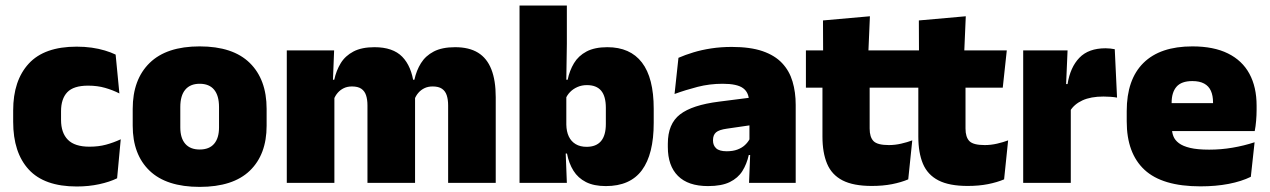

<svg xmlns="http://www.w3.org/2000/svg" viewBox="-20 -680 4722 714"><path d="M265.5 13.5Q145 13.5 87 -49.5Q29 -112.5 29 -227V-269.5Q29 -380.5 87 -443.5Q145 -506.5 265 -506.5Q294.5 -506.5 321 -502.8Q347.5 -499 370 -492.2Q392.5 -485.5 410 -477L424 -332.5Q399.5 -345 371 -353.2Q342.5 -361.5 307.5 -361.5Q253.5 -361.5 230.2 -337Q207 -312.5 207 -266.5V-234Q207 -186 232.5 -160.2Q258 -134.5 312.5 -134.5Q346.5 -134.5 374.2 -142Q402 -149.5 429 -162L415.5 -17Q388 -3.5 349 5Q310 13.5 265.5 13.5Z M722.5 15Q599 15 536.2 -45.2Q473.5 -105.5 473.5 -212.5V-275Q473.5 -384.5 536.5 -446Q599.5 -507.5 722.5 -507.5Q846 -507.5 908.8 -446Q971.5 -384.5 971.5 -275V-212.5Q971.5 -105.5 909 -45.2Q846.5 15 722.5 15ZM722.5 -124Q758 -124 776.2 -145.2Q794.5 -166.5 794.5 -206V-282Q794.5 -324.5 776.2 -346.5Q758 -368.5 722.5 -368.5Q687.5 -368.5 669 -346.5Q650.5 -324.5 650.5 -282V-206Q650.5 -166.5 669 -145.2Q687.5 -124 722.5 -124Z M1823.5 0H1646.5V-288Q1646.5 -310 1641.2 -325.8Q1636 -341.5 1623.5 -350Q1611 -358.5 1589 -358.5Q1571.5 -358.5 1558.2 -352Q1545 -345.5 1535.8 -334.8Q1526.5 -324 1521.5 -310.5L1506 -383.5H1521Q1528.5 -418 1545.5 -445.2Q1562.5 -472.5 1593.2 -488.5Q1624 -504.5 1672.5 -504.5Q1724.5 -504.5 1757.8 -484Q1791 -463.5 1807.2 -422.2Q1823.5 -381 1823.5 -318.5ZM1223.5 0H1046.5V-492.5H1222.5L1217 -352.5L1223.5 -348ZM1523.5 0H1346.5V-288Q1346.5 -310 1341.2 -325.8Q1336 -341.5 1323.5 -350Q1311 -358.5 1289 -358.5Q1271.5 -358.5 1258.2 -352Q1245 -345.5 1235.8 -334.8Q1226.5 -324 1221.5 -310.5L1194.5 -383.5H1223Q1230.5 -418 1247.2 -445.2Q1264 -472.5 1294.5 -488.5Q1325 -504.5 1372.5 -504.5Q1441 -504.5 1475.8 -469Q1510.5 -433.5 1519 -366.5Q1520 -356.5 1521.8 -341Q1523.5 -325.5 1523.5 -314Z M2233 12Q2188.5 12 2159 -3Q2129.5 -18 2112.5 -45.2Q2095.5 -72.5 2088.5 -109H2046L2086 -216.5Q2086.5 -191 2095.2 -172.5Q2104 -154 2120.8 -144Q2137.5 -134 2161.5 -134Q2197 -134 2215 -155.2Q2233 -176.5 2233 -219V-279Q2233 -322 2215.5 -342.8Q2198 -363.5 2162.5 -363.5Q2143.5 -363.5 2127.5 -356.5Q2111.5 -349.5 2100 -337.8Q2088.5 -326 2083 -311.5L2042.5 -383.5H2091Q2098 -417.5 2114.5 -445Q2131 -472.5 2161.2 -488.5Q2191.5 -504.5 2238.5 -504.5Q2323.5 -504.5 2367.2 -447.5Q2411 -390.5 2411 -275.5V-223Q2411 -106.5 2367.2 -47.2Q2323.5 12 2233 12ZM2088 0H1912V-659.5H2088V-517L2085.5 -352L2086 -340V-158L2083 -128.5Z M2939 0H2765.5L2770.5 -126L2767 -130.5V-283.5L2765.5 -301.5Q2765.5 -336 2743.2 -352.2Q2721 -368.5 2667.5 -368.5Q2619 -368.5 2574.2 -357Q2529.5 -345.5 2488.5 -330.5L2503 -465Q2528 -476 2558.5 -485.2Q2589 -494.5 2625 -500Q2661 -505.5 2701.5 -505.5Q2770 -505.5 2815.8 -489.8Q2861.5 -474 2888.5 -445.2Q2915.5 -416.5 2927.2 -377Q2939 -337.5 2939 -290ZM2613 12Q2539 12 2501.2 -25.8Q2463.5 -63.5 2463.5 -133V-145.5Q2463.5 -219.5 2508.8 -254.5Q2554 -289.5 2653.5 -302L2779 -318L2789.5 -217L2683 -201.5Q2654 -197.5 2642.8 -187.8Q2631.5 -178 2631.5 -159V-157Q2631.5 -139.5 2643.2 -128.5Q2655 -117.5 2682.5 -117.5Q2705.5 -117.5 2722.2 -123.8Q2739 -130 2750.2 -140.5Q2761.5 -151 2768 -163.5L2793 -103.5H2764.5Q2757 -70 2740.8 -44Q2724.5 -18 2694 -3Q2663.5 12 2613 12Z M3222 11.5Q3153.5 11.5 3113.2 -9.2Q3073 -30 3055.8 -71Q3038.5 -112 3038.5 -172V-436H3214V-202Q3214 -170 3228.5 -155.2Q3243 -140.5 3285.5 -140.5Q3308.5 -140.5 3331.2 -145.8Q3354 -151 3372.5 -158L3357.5 -13Q3331.5 -2 3297.5 4.8Q3263.5 11.5 3222 11.5ZM3352.5 -354H2977V-492.5H3367.5ZM3209 -480.5H3041L3040.5 -604L3215 -619.5Z M3578.5 11.5Q3510 11.5 3469.8 -9.2Q3429.5 -30 3412.2 -71Q3395 -112 3395 -172V-436H3570.5V-202Q3570.5 -170 3585 -155.2Q3599.5 -140.5 3642 -140.5Q3665 -140.5 3687.8 -145.8Q3710.5 -151 3729 -158L3714 -13Q3688 -2 3654 4.8Q3620 11.5 3578.5 11.5ZM3709 -354H3333.5V-492.5H3724ZM3565.5 -480.5H3397.5L3397 -604L3571.5 -619.5Z M3959.5 -267.5 3908.5 -367.5H3950Q3960 -430 3994 -465.2Q4028 -500.5 4091.5 -500.5Q4101 -500.5 4109.2 -499.5Q4117.5 -498.5 4125.5 -497L4134 -317Q4124 -319 4110.2 -320Q4096.5 -321 4083.5 -321Q4036.5 -321 4005.5 -306.8Q3974.5 -292.5 3959.5 -267.5ZM3962 0H3785V-492.5H3950L3943 -329.5H3962Z M4444 13Q4302.5 13 4236.2 -48.5Q4170 -110 4170 -228.5V-267Q4170 -384.5 4232.2 -446Q4294.5 -507.5 4414 -507.5Q4493.5 -507.5 4546.5 -481.2Q4599.5 -455 4626.2 -405.8Q4653 -356.5 4653 -287V-271.5Q4653 -251.5 4651.2 -230.8Q4649.5 -210 4646 -192.5H4487.5Q4489.5 -223 4490.2 -250Q4491 -277 4491 -298.5Q4491 -324.5 4483 -342.2Q4475 -360 4458 -369.2Q4441 -378.5 4414 -378.5Q4373.5 -378.5 4355.2 -357.5Q4337 -336.5 4337 -298V-253.5L4338 -234.5V-203.5Q4338 -188 4343.5 -173.5Q4349 -159 4363.8 -147.8Q4378.5 -136.5 4405.8 -130Q4433 -123.5 4476.5 -123.5Q4521 -123.5 4563.5 -130.8Q4606 -138 4645.5 -151L4631.5 -22.5Q4597 -5.5 4549.2 3.8Q4501.5 13 4444 13ZM4610.5 -192.5H4263.5V-296.5H4610.5Z"/></svg>

Font: Anek Devanagari ExtraBold
Style: Regular
Weight: 800
Designer: Kailash Malviya (Devanagari) & Yesha Goshar (Latin)
Foundry: Ek Type
Version: Version 1.003